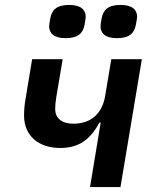

<svg xmlns="http://www.w3.org/2000/svg" viewBox="-20 -755 640 775"><path d="M343.4 0H466.3L552.6 -516H429.3L404.1 -366.1C392.8 -299.7 350.1 -255.7 276.3 -255.7C229.4 -255.7 202.8 -277.7 202.8 -315C202.8 -328.5 203.8 -341.6 207.4 -364.3L233 -516H109.7L82.4 -351.6C78.8 -330.3 77.1 -308.6 77.1 -288.4C77.1 -207.4 135.3 -157.7 222.7 -157.7C295.5 -157.7 342.7 -188.6 381.4 -260.3H386.4ZM178.3 -648.8C178.3 -622.2 196 -600.9 245 -600.9C296.9 -600.9 315.3 -622.9 321.4 -655.2C323.9 -670.5 326 -680.8 326 -687.1C326 -714.1 308.2 -735.1 259.2 -735.1C207 -735.1 188.9 -713.4 182.9 -680.8C180.4 -665.8 178.3 -655.2 178.3 -648.8ZM385.7 -648.8C385.7 -622.2 403.4 -600.9 452.4 -600.9C504.3 -600.9 522.4 -622.9 528.4 -655.2C531.2 -670.5 533.4 -680.8 533.4 -687.1C533.4 -714.1 515.6 -735.1 466.6 -735.1C414.4 -735.1 396.3 -713.4 390.3 -680.8C387.4 -665.8 385.7 -655.2 385.7 -648.8Z"/></svg>

Font: Margiela Mono Italic SmBold It
Style: Regular
Weight: 600
Designer: Mike Abbink, Paul van der Laan, Pieter van Rosmalen
Foundry: Bold Monday
Version: Version 2.003 2021